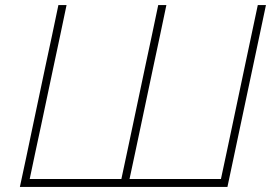

<svg xmlns="http://www.w3.org/2000/svg" viewBox="-20 -733 1074 753"><path d="M58 0Q71 -60 83 -116.5Q94.5 -173 108.5 -238L158 -472.5Q172.5 -539.5 184.5 -596.2Q196.5 -653 209 -713H241Q228.5 -653 216.5 -596.2Q204.5 -539.5 190 -472L141.5 -242.5Q129 -184.5 118.2 -134Q107.5 -83.5 96.5 -31H456Q467.5 -83.5 478 -134Q488.5 -184.5 501 -242.5L550 -474.5Q564 -540 576 -596.2Q588 -652.5 600.5 -713H632.5Q620 -652.5 608 -596.2Q596 -540 582 -474.5L533 -242.5Q520.5 -184.5 510 -134Q499.5 -83.5 488 -31H846.5Q858 -83.5 868.5 -134Q879 -184.5 891.5 -242.5L940 -472.5Q954.5 -539.5 966.5 -597.5Q978.5 -655 991 -713H1023Q1010.5 -654.5 998.5 -597Q986.5 -539.5 972 -472L922.5 -238.5Q908.5 -173 896.8 -117Q885 -61 872 0Z"/></svg>

Font: Heraclito Thin
Style: Italic
Weight: 100
Italic angle: -12°
Designer: Kostas Bartsokas (font) & Cristiano Sobral (main changes)
Foundry: Kostas Bartsokas (font) & Cristiano Sobral (main changes)
Version: Version 1.00;July 8, 2020;FontCreator 13.0.0.2655 64-bit